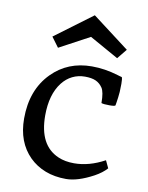

<svg xmlns="http://www.w3.org/2000/svg" viewBox="-94 -921 769 996"><g transform="rotate(10 291.0 -423.0)"><path d="M350.6 -79.1Q429.7 -79.1 511.2 -123.5L529.8 -84Q506.3 -57.6 466.8 -36.1Q384.3 8.3 323.5 8.3Q262.7 8.3 214.1 -10.5Q165.5 -29.3 129.9 -64.5Q55.2 -138.7 55.2 -263.2Q55.2 -414.6 145.5 -505.9Q229 -590.3 355 -590.3Q423.8 -590.3 492.7 -569.3L505.9 -565.4Q512.2 -563.5 517.1 -562.5Q521 -554.7 521 -527.3Q521 -500 519.8 -484.6Q518.6 -469.2 516.8 -455.1Q515.1 -440.9 513.2 -429.7L510.3 -412.1Q507.3 -407.2 480 -407.2Q446.8 -407.2 436.5 -411.6Q436.5 -469.7 422.1 -491Q407.7 -512.2 386 -522Q364.3 -531.7 328.9 -531.7Q293.5 -531.7 263.2 -516.8Q232.9 -502 210 -472.7Q160.2 -408.2 160.2 -297.9Q160.2 -140.1 266.6 -94.7Q302.2 -79.1 350.6 -79.1ZM126 -707 323.7 -854 518.1 -706.5 476.1 -654.8 323.7 -740.2 164.6 -654.8Z"/></g></svg>

Font: HeadlandOne
Style: Regular
Weight: 400
Designer: Gary Lonergan
Foundry: Sorkin Type Co.
Version: Version 1.002